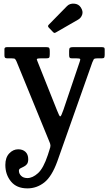

<svg xmlns="http://www.w3.org/2000/svg" viewBox="-20 -781 602 1061"><path d="M9.5 130.5Q9.5 89.5 31 66.8Q52.5 44 80.5 44Q105.5 44 120.8 58.2Q136 72.5 136 99Q136 117.5 128.2 126.8Q120.5 136 110.2 140.5Q100 145 92.2 149.5Q84.5 154 84.5 162.5Q84.5 178.5 97 190.8Q109.5 203 131.5 203Q160 203 190 176Q220 149 244.5 75L253.5 46.5Q259.5 31 258.8 21.8Q258 12.5 251 -2.5L71.5 -441Q66.5 -451.5 63.2 -455Q60 -458.5 45 -458.5H22.5Q11.5 -458.5 8 -461.8Q4.5 -465 4.5 -475.5V-510Q4.5 -520.5 18.5 -520.5H236Q248 -520.5 251.5 -516.5Q255 -512.5 255 -500V-481.5Q255 -466.5 251.5 -462.5Q248 -458.5 233.5 -458.5H203.5Q188.5 -458.5 185 -456Q181.5 -453.5 186.5 -443.5L294.5 -172.5Q301.5 -156 305.5 -147Q309.5 -138 312.5 -138Q316.5 -138 320 -147.2Q323.5 -156.5 330.5 -174L421 -441.5Q425 -452 422.5 -455.2Q420 -458.5 404 -458.5H378.5Q368 -458.5 365 -462.5Q362 -466.5 362 -476.5V-500Q362 -513 366.2 -516.8Q370.5 -520.5 382.5 -520.5H542Q551 -520.5 554.8 -518.2Q558.5 -516 558.5 -508V-479Q558.5 -468 556 -463.2Q553.5 -458.5 542 -458.5H518Q501 -458.5 498 -453.2Q495 -448 490 -436L297 110Q266.5 194.5 224.8 227.2Q183 260 131.5 260Q72 260 40.8 222Q9.5 184 9.5 130.5ZM272 -605 249.5 -628.5Q241.5 -637 249.5 -644.5L350 -747Q365 -762.5 389.8 -760.8Q414.5 -759 426.5 -740Q440.5 -718.5 434.2 -700.2Q428 -682 412.5 -673L291 -603Q284.5 -599 281 -599Q277.5 -599 272 -605Z"/></svg>

Font: Besley* Narrow Medium
Style: Regular
Weight: 500
Width: 4
Designer: Owen Earl
Foundry: indestructible type*
Version: Version 3.000; ttfautohint (v1.8.3)